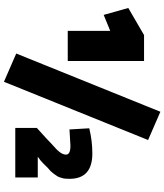

<svg xmlns="http://www.w3.org/2000/svg" viewBox="52 -848 854 999"><g transform="rotate(90 479.5 -348.0)"><path d="M258 -5 561 -755 708 -691 405 59ZM297 -670V-273H140V-494L57 -460L21 -588L162 -670ZM903 0H645V-112L700 -162Q712 -174 729.5 -190Q747 -206 754.5 -213Q762 -220 770 -230Q784 -248 784 -264Q784 -287 738 -287L653 -282L647 -385Q713 -401 778 -401Q910 -401 910 -282Q910 -255 906 -244L901 -228Q899 -222 892.5 -213Q886 -204 883 -199.5Q880 -195 870 -184Q870 -184 854 -170Q829 -144 815 -132L795 -117H903Z"/></g></svg>

Font: Titillium Web
Style: Black
Weight: 900
Version: Version 1.001;PS 35.000;hotconv 1.0.70;makeotf.lib2.5.55311